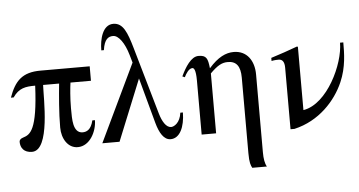

<svg xmlns="http://www.w3.org/2000/svg" viewBox="-57 -789 2079 1111"><g transform="rotate(-5 982.5 -233.0)"><path d="M467 -137C454 -82 427 -73 405 -73C375 -73 362 -97 356 -122C350 -147 350 -184 350 -218C350 -278 356 -338 360 -366H479V-450H193C87 -450 43 -404 9 -309H25C60 -360 98 -366 155 -366C143 -107 101 -86 60 -73C46 -69 37 -61 37 -50C37 -15 57 14 104 14C210 14 197 -288 201 -366H294C287 -296 278 -199 278 -112C278 -47 313 10 370 10C441 10 482 -73 482 -137Z M978 -137C971 -79 935 -59 918 -59C889 -59 867 -97 854 -142L742 -532C715 -626 693 -683 636 -683C574 -683 554 -601 554 -536H569C578 -600 602 -613 629 -613C661 -613 695 -565 715 -495L728 -450L513 0H613L757 -355L829 -90C845 -32 870 11 909 11C963 11 992 -53 993 -137Z M1450 217C1439 199 1434 171 1434 132V-319C1434 -400 1392 -460 1316 -460C1270 -460 1224 -438 1172 -379H1171C1165 -436 1157 -455 1111 -455C1068 -455 1033 -398 1008 -345L1022 -339C1031 -358 1049 -388 1070 -388C1078 -388 1090 -379 1090 -313V0H1174V-348C1218 -392 1244 -405 1277 -405C1327 -405 1350 -374 1350 -308V131C1350 186 1357 202 1365 217Z M1934 -460C1934 -336 1829 -113 1690 -90H1689V-456L1685 -460C1633 -441 1582 -423 1530 -407V-389C1547 -393 1565 -393 1572 -393C1594 -393 1605 -376 1605 -344V14H1628C1772 -19 1870 -126 1916 -232C1953 -317 1953 -399 1953 -460Z"/></g></svg>

Font: XITS
Style: Regular
Weight: 400
Designer: MicroPress Inc., with final additions and corrections provided by Coen Hoffman, Elsevier (retired)
Version: Version 1.302